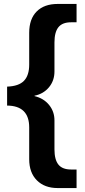

<svg xmlns="http://www.w3.org/2000/svg" viewBox="-20 -745 429 973"><path d="M368 208H272Q206 208 167 169Q128 130 128 62V-99Q128 -209 16 -210V-306Q75 -308 101.5 -335.5Q128 -363 128 -418V-579Q128 -649 166 -687Q204 -725 272 -725H368V-632H340Q296 -632 276 -607Q256 -582 256 -530V-383Q256 -336 228 -302.5Q200 -269 155 -260V-258Q201 -247 228.5 -213.5Q256 -180 256 -135V12Q256 64 276 89Q296 114 340 114H368Z"/></svg>

Font: Libra Sans
Style: Bold
Weight: 700
Foundry: Context Ltd
Version: Version 1.000